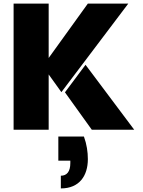

<svg xmlns="http://www.w3.org/2000/svg" viewBox="-20 -725 799 1073"><path d="M697 -705H471L252 -401V-705H56V0H252V-309L323 -210ZM343 -209 493 0H730L458 -363ZM306 173H373V186C373 235 353 257 320 257V328C424 328 471 257 471 164C471 125 465 82 449 38H306Z"/></svg>

Font: Poppins STUK1
Style: Regular
Weight: 400
Designer: Jonny Pinhorn (original), Sammy Jo Hughes (modified version)
Foundry: Type Mafia
Version: Version 1.002;hotconv 1.0.109;makeotfexe 2.5.65596